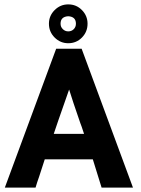

<svg xmlns="http://www.w3.org/2000/svg" viewBox="-20 -855 642 875"><path d="M291 -835Q328 -835 353.5 -809Q379 -783 379 -747Q379 -710 353.5 -684Q328 -658 291 -658Q255 -658 229 -684Q203 -710 203 -747Q203 -783 229 -809Q255 -835 291 -835ZM291 -781Q256 -779 256 -747Q256 -732 266.5 -722Q277 -712 291 -712Q306 -712 316 -722Q326 -732 326 -747Q326 -779 291 -781ZM236 -633H352L586 0H443Q433 -31 416 -87Q408 -111 403 -129H184Q176 -104 159 -52Q148 -21 142 0H2ZM295 -447Q275 -391 245 -304L225 -245H363L352 -278L346 -294Q310 -398 295 -447Z"/></svg>

Font: Tajawal ExtraBold
Style: Regular
Weight: 800
Designer: Boutros Fonts
Foundry: Created by Boutros International 2017
Version: Version 1.700